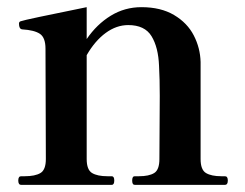

<svg xmlns="http://www.w3.org/2000/svg" viewBox="-20 -516 685 536"><path d="M608 -24Q616 -24 616 -12Q616 0 608 0H356Q349 0 349 -12Q349 -24 356 -24H368Q396 -24 410.5 -33Q425 -42 425 -72L426 -248Q426 -296 424 -332Q422 -384 403 -415Q384 -446 338 -446Q305 -446 275 -424Q245 -402 222 -362V-72Q222 -42 237 -33Q252 -24 280 -24H292Q299 -24 299 -12Q299 0 292 0H39Q31 0 31 -12Q31 -24 39 -24H49Q78 -24 93 -33Q108 -42 108 -72L107 -380Q107 -411 91.5 -421.5Q76 -432 42 -434Q33 -435 33 -450Q33 -456 39 -457Q49 -461 222 -496V-407Q250 -448 289 -472Q328 -496 375 -496Q429 -496 466 -474Q503 -452 521 -417Q539 -382 540 -343V-251V-72Q540 -42 555 -33Q570 -24 598 -24Z"/></svg>

Font: Shippori Mincho
Style: Bold
Weight: 700
Designer: FONTDASU
Foundry: FONTDASU / Google Inc. / but / Adobe
Version: Version 3.110; ttfautohint (v1.8.3)